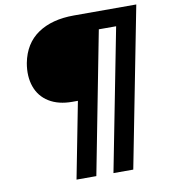

<svg xmlns="http://www.w3.org/2000/svg" viewBox="-90 -776 865 983"><g transform="rotate(-10 342.5 -285.0)"><path d="M228 130 305 -266H276Q204 -266 155.5 -296Q107 -326 88 -380Q69 -434 81 -502Q100 -601 173 -650.5Q246 -700 360 -700H685L523 130H420L564 -608H474L331 130Z"/></g></svg>

Font: REM SemiBold
Style: Italic
Weight: 600
Italic angle: -11°
Designer: Octavio Pardo
Foundry: Ashler Design
Version: Version 1.005;gftools[0.9.28]